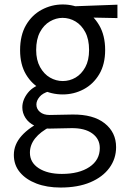

<svg xmlns="http://www.w3.org/2000/svg" viewBox="-20 -598 568 860"><path d="M379 -374Q379 -422 362 -454Q345 -486 318 -502Q291 -518 260 -518Q231 -518 203.5 -502Q176 -486 159 -454Q142 -422 142 -374Q142 -329 159.5 -297.5Q177 -266 204 -250.5Q231 -235 261 -235Q292 -235 318.5 -250.5Q345 -266 362 -297Q379 -328 379 -374ZM451 -374Q451 -310 424.5 -265.5Q398 -221 354.5 -198Q311 -175 261 -175Q210 -175 166.5 -197.5Q123 -220 96.5 -264.5Q70 -309 70 -373Q70 -440 96.5 -485.5Q123 -531 167 -554.5Q211 -578 261 -578Q312 -578 355 -554Q398 -530 424.5 -484.5Q451 -439 451 -374ZM506 -577V-517L356 -520L261 -568ZM177 -60 206 -31Q161 -8 137.5 21.5Q114 51 114 86Q114 130 153.5 155.5Q193 181 257 181Q334 181 380.5 150Q427 119 427 65Q427 24 393 -0.5Q359 -25 299 -24L202 -22Q163 -21 135.5 -34.5Q108 -48 94 -70Q80 -92 80 -117Q80 -151 105 -182.5Q130 -214 182 -227L200 -189Q171 -181 157 -164Q143 -147 143 -130Q143 -110 159 -96.5Q175 -83 202 -83L305 -85Q398 -86 449 -45.5Q500 -5 500 61Q500 113 470 154Q440 195 384.5 218.5Q329 242 251 242Q190 242 143 224Q96 206 69 173.5Q42 141 42 96Q42 49 77 10Q112 -29 177 -60Z"/></svg>

Font: Yaldevi ExtraLight
Style: Regular
Weight: 400
Version: Version 1.100